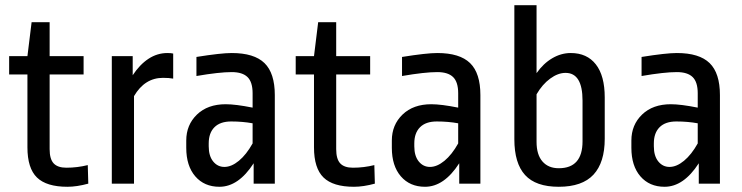

<svg xmlns="http://www.w3.org/2000/svg" viewBox="-20 -703 2841 735"><path d="M170 -488H300V-418H170V-132Q170 -94 185.5 -77.5Q201 -61 234 -61Q276 -61 316 -71L318 0Q274 12 238 12Q158 12 121.5 -23.5Q85 -59 85 -139V-418H15V-488H85L101 -618H170Z M643 -498V-402Q628 -405 604 -405Q534 -405 493 -335V0H408V-488H488V-415Q515 -456 548.5 -478Q582 -500 621 -500Q635 -500 643 -498Z M1032 -339V0H951V-78Q893 12 820 12Q762 12 727.5 -28Q693 -68 693 -137V-165Q693 -225 734 -264.5Q775 -304 844 -304Q882 -304 947 -291V-346Q947 -389 927.5 -408Q908 -427 867 -427Q819 -427 732 -412V-485Q826 -500 867 -500Q953 -500 992.5 -461.5Q1032 -423 1032 -339ZM779 -154V-143Q779 -106 796 -85Q813 -64 839 -64Q866 -64 894.5 -87.5Q923 -111 947 -154V-231Q909 -238 865 -238Q823 -238 801 -216Q779 -194 779 -154Z M1267 -488H1397V-418H1267V-132Q1267 -94 1282.5 -77.5Q1298 -61 1331 -61Q1373 -61 1413 -71L1415 0Q1371 12 1335 12Q1255 12 1218.5 -23.5Q1182 -59 1182 -139V-418H1112V-488H1182L1198 -618H1267Z M1819 -339V0H1738V-78Q1680 12 1607 12Q1549 12 1514.5 -28Q1480 -68 1480 -137V-165Q1480 -225 1521 -264.5Q1562 -304 1631 -304Q1669 -304 1734 -291V-346Q1734 -389 1714.5 -408Q1695 -427 1654 -427Q1606 -427 1519 -412V-485Q1613 -500 1654 -500Q1740 -500 1779.5 -461.5Q1819 -423 1819 -339ZM1566 -154V-143Q1566 -106 1583 -85Q1600 -64 1626 -64Q1653 -64 1681.5 -87.5Q1710 -111 1734 -154V-231Q1696 -238 1652 -238Q1610 -238 1588 -216Q1566 -194 1566 -154Z M2034 -423Q2060 -460 2094 -480Q2128 -500 2165 -500Q2227 -500 2261 -456.5Q2295 -413 2295 -330V-172Q2295 -81 2252 -34.5Q2209 12 2119 12Q2031 12 1990 -33Q1949 -78 1949 -170V-683H2034ZM2034 -342V-160Q2034 -111 2056.5 -85Q2079 -59 2119 -59Q2210 -59 2210 -162V-318Q2210 -424 2145 -424Q2116 -424 2086 -402Q2056 -380 2034 -342Z M2736 -339V0H2655V-78Q2597 12 2524 12Q2466 12 2431.5 -28Q2397 -68 2397 -137V-165Q2397 -225 2438 -264.5Q2479 -304 2548 -304Q2586 -304 2651 -291V-346Q2651 -389 2631.5 -408Q2612 -427 2571 -427Q2523 -427 2436 -412V-485Q2530 -500 2571 -500Q2657 -500 2696.5 -461.5Q2736 -423 2736 -339ZM2483 -154V-143Q2483 -106 2500 -85Q2517 -64 2543 -64Q2570 -64 2598.5 -87.5Q2627 -111 2651 -154V-231Q2613 -238 2569 -238Q2527 -238 2505 -216Q2483 -194 2483 -154Z"/></svg>

Font: Ropa Sans
Style: Regular
Weight: 400
Designer: Botio Nikoltchev
Foundry: Botio Nikoltchev
Version: Version 1.100